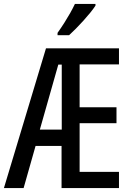

<svg xmlns="http://www.w3.org/2000/svg" viewBox="-22 -961 673 981"><path d="M585.9 0H292.5V-215.3H159.7L98.6 0H-2L212.9 -713.9H585.9V-631.8H384.8V-413.1H573.2V-331.5H384.8V-83H585.9ZM181.6 -298.8H293.5V-630.9H275.9ZM465.8 -940.9V-932.1Q455.6 -916.5 439.5 -896.5Q423.3 -876.5 404.3 -855.5Q385.3 -834.5 366 -814.9Q346.7 -795.4 331.1 -781.2H272V-793Q291 -819.8 307.1 -845.2Q323.2 -870.6 336.7 -894.5Q350.1 -918.5 360.8 -940.9Z"/></svg>

Font: Open Sans Condensed Medium
Style: Regular
Weight: 500
Width: 3
Designer: Monotype Design Team
Foundry: Monotype Imaging Inc.
Version: Version 3.000